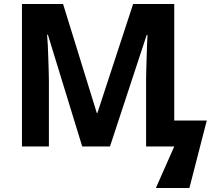

<svg xmlns="http://www.w3.org/2000/svg" viewBox="-20 -734 1076 962"><path d="M392 0 220 -560H216Q218 -539 219.5 -508Q221 -477 222 -443Q223 -409 224 -379Q225 -349 225 -332V0H90V-714H296L465 -168H468L647 -714H853V-130H1016L929 208H761L853 0H712V-338Q712 -357 713 -388.5Q714 -420 715 -454Q716 -488 717 -517Q718 -546 719 -559H715L531 0Z"/></svg>

Font: Noto Sans
Style: Bold
Weight: 700
Designer: Monotype Design Team
Foundry: Monotype Imaging Inc.
Version: Version 2.000;GOOG;noto-source:20170915:90ef993387c0; ttfaut